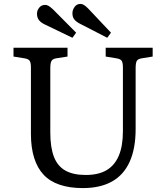

<svg xmlns="http://www.w3.org/2000/svg" viewBox="-20 -947 846 981"><path d="M403 14Q336 14 285.5 -3Q235 -20 203 -54Q171 -88 154.5 -140.5Q138 -193 138 -263V-602Q138 -627 131.5 -636.5Q125 -646 105 -649L49 -658V-703H325V-658L267 -649Q249 -646 243 -635.5Q237 -625 237 -598V-270Q237 -194 255.5 -146Q274 -98 314 -75.5Q354 -53 418 -53Q483 -53 524.5 -77.5Q566 -102 587 -151.5Q608 -201 608 -277V-602Q608 -627 601.5 -636.5Q595 -646 575 -649L520 -658V-703H760V-658L704 -649Q685 -646 679 -636Q673 -626 673 -598V-288Q673 -188 642.5 -120.5Q612 -53 552 -19.5Q492 14 403 14ZM528 -754 392 -824Q373 -833 361.5 -845.5Q350 -858 350 -879Q350 -896 361 -911.5Q372 -927 391 -927Q400 -927 409 -921.5Q418 -916 430 -904L547 -780ZM350 -754 211 -821Q191 -830 180 -843Q169 -856 169 -877Q169 -894 180.5 -908Q192 -922 211 -922Q220 -922 229 -916.5Q238 -911 251 -899L369 -780Z"/></svg>

Font: Literata 18pt
Style: Regular
Weight: 400
Designer: Latin by Veronika Burian and Jose Scaglione. Greek by Irene Vlachou. Cyrillic by Vera Evstafieva.
Foundry: TypeTogether
Version: Version 3.103;gftools[0.9.29]